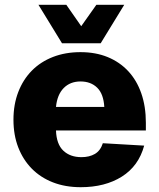

<svg xmlns="http://www.w3.org/2000/svg" viewBox="-20 -767 663 799"><path d="M316 12Q252 12 200.5 -8Q149 -28 112.5 -65Q76 -102 56 -153.5Q36 -205 36 -269Q36 -332 56 -384Q76 -436 112.5 -473Q149 -510 200.5 -530Q252 -550 315 -550Q378 -550 428 -529.5Q478 -509 513.5 -471Q549 -433 568 -378.5Q587 -324 587 -256V-224H213Q215 -167 243.5 -140Q272 -113 319 -113Q352 -113 375 -126.5Q398 -140 408 -171L580 -161Q557 -76 487 -32Q417 12 316 12ZM414 -322Q411 -376 384.5 -402Q358 -428 315 -428Q272 -428 245 -400.5Q218 -373 213 -322ZM140 -747H256L318 -658L381 -747H497L399 -587H238Z"/></svg>

Font: Geist ExtBd
Style: Regular
Weight: 400
Designer: Basement.studio, Andrés Briganti, Mateo Zaragoza
Foundry: Basement.studio, Vercel, Andrés Briganti, Guido Ferreyra, Mateo Zaragoza
Version: Version 1.401